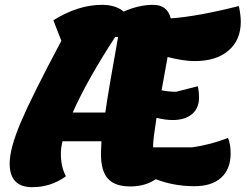

<svg xmlns="http://www.w3.org/2000/svg" viewBox="-20 -746 1017 795"><path d="M113 29Q20 29 20 -69Q20 -131 66 -239.5Q112 -348 234 -577L201 -662Q303 -726 403 -726Q459 -726 492 -698Q555 -726 614 -726Q673 -726 687 -670Q794 -677 969 -721Q977 -684 977 -656Q977 -580 926 -536.5Q875 -493 786 -493Q740 -493 674 -510Q664 -453 649 -372Q679 -366 709 -366L799 -389Q804 -369 804 -341Q804 -298 775 -273.5Q746 -249 695 -249Q665 -249 628 -258Q614 -169 614 -144V-136H776Q853 -147 924 -175Q935 -149 935 -111Q935 -46 896 -10.5Q857 25 785 25Q700 25 625 -4Q581 26 520 26Q456 26 427 -6Q398 -38 398 -109Q398 -119 400 -161H239Q232 -134 232 -110Q232 -55 253 -16Q191 29 113 29ZM457 -593Q342 -417 281 -280H416Q430 -377 469 -593Z"/></svg>

Font: Lemonada
Style: Bold
Weight: 700
Designer: Mohamed Gaber (Arabic), Eduardo Tunni (Latin)
Foundry: Kief Type Foundry
Version: Version 4.004